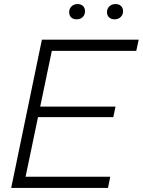

<svg xmlns="http://www.w3.org/2000/svg" viewBox="-20 -924 702 944"><path d="M35 0 186 -729H662L650 -674H218L239 -694L102 -37L90 -55H522L511 0ZM155 -348 163 -400H548L537 -348ZM543 -829Q527 -829 516.5 -838.5Q506 -848 506 -864Q506 -881 517.5 -892.5Q529 -904 548 -904Q565 -904 575 -894.5Q585 -885 585 -868Q585 -852 573.5 -840.5Q562 -829 543 -829ZM356 -829Q340 -829 330 -838.5Q320 -848 320 -864Q320 -881 331.5 -892.5Q343 -904 362 -904Q378 -904 388 -894.5Q398 -885 398 -868Q398 -852 387 -840.5Q376 -829 356 -829Z"/></svg>

Font: Mona Sans ExtraLight Light
Style: Italic
Weight: 300
Italic angle: -11.6951°
Version: Version 2.000